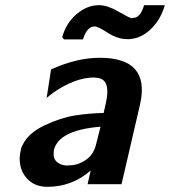

<svg xmlns="http://www.w3.org/2000/svg" viewBox="-20 -711 656 741"><path d="M227 -559 220 -567Q235 -622 275.5 -656.5Q316 -691 362 -691Q394 -691 434 -668Q474 -645 484 -642Q489 -640 494 -642Q522 -642 536 -691H616Q602 -640 567 -603.5Q532 -567 489 -561Q475 -559 468 -560Q432 -561 395 -585Q358 -609 345 -609Q316 -609 300 -559ZM60 -130Q61 -141 68 -153Q90 -198 152.5 -227.5Q215 -257 270 -265.5Q325 -274 380 -275L389 -315Q397 -353 393 -374Q387 -410 349 -411Q348 -411 346.5 -411.5Q345 -412 344 -412Q270 -412 185 -353L160 -333L177 -443Q276 -488 365 -488Q560 -488 521 -310L449 0H318L330 -53Q258 10 163 10Q120 10 92.5 -14Q65 -38 58 -75Q53 -104 60 -130ZM188 -132Q188 -130 187.5 -125Q187 -120 187 -118Q186 -98 199.5 -86Q213 -74 237 -72Q238 -72 242 -72.5Q246 -73 248 -73Q281 -73 311.5 -94Q342 -115 351 -155L368 -222Q207 -209 188 -132Z"/></svg>

Font: Coval
Style: ExtraBold Italic
Weight: 800
Foundry: Context Ltd
Version: Version 001.000